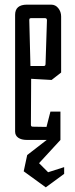

<svg xmlns="http://www.w3.org/2000/svg" viewBox="-20 -602 321 826"><path d="M256 117V146L177 204L82 135L97 65L181 0H96Q72 0 58.5 -9.5Q45 -19 45 -36V-538Q45 -582 96 -582H200Q219 -582 231 -566.5Q243 -551 243 -531V-290L202 -258L114 -263L113 -65Q113 -57 121 -57L180 -56L197 -122H240V0L148 100L187 139ZM111 -318H167Q172 -318 174 -320Q176 -322 176 -329L182 -515Q182 -524 173 -524H115Q109 -524 107.5 -522Q106 -520 106 -515Z"/></svg>

Font: Bahianita
Style: Regular
Weight: 400
Designer: Pablo Cosgaya & Dani Raskovsky
Foundry: Pablo Cosgaya & Dani Raskovsky
Version: Version 1.008